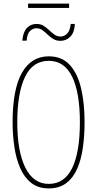

<svg xmlns="http://www.w3.org/2000/svg" viewBox="-20 -1037 540 1067"><path d="M251 10Q192 10 153 -21Q114 -52 91.5 -104.5Q69 -157 59.5 -223Q50 -289 50 -358Q50 -541 102 -632.5Q154 -724 251 -724Q324 -724 367.5 -676.5Q411 -629 430.5 -546.5Q450 -464 450 -358Q450 -286 441 -219.5Q432 -153 410 -101.5Q388 -50 349 -20Q310 10 251 10ZM251 -15Q338 -15 381 -103Q424 -191 424 -358Q424 -522 381 -610.5Q338 -699 251 -699Q162 -699 119 -609.5Q76 -520 76 -358Q76 -195 121 -105Q166 -15 251 -15ZM104 -811Q108 -859 129.5 -881.5Q151 -904 183 -904Q206 -904 222.5 -893.5Q239 -883 253.5 -869Q268 -855 283 -844.5Q298 -834 316 -834Q337 -834 353 -850Q369 -866 373 -904H396Q394 -857 371 -833.5Q348 -810 316 -810Q293 -810 276 -820.5Q259 -831 244.5 -845Q230 -859 215.5 -869.5Q201 -880 182 -880Q163 -880 147 -865Q131 -850 128 -811ZM136 -993V-1017H364V-993Z"/></svg>

Font: Noto Sans Mono ExtraCondensed Thin
Style: Regular
Weight: 100
Width: 2
Designer: Monotype Design Team
Foundry: Monotype Imaging Inc.
Version: Version 2.014; ttfautohint (v1.8.4.7-5d5b)